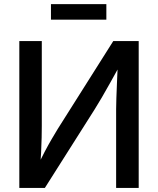

<svg xmlns="http://www.w3.org/2000/svg" viewBox="-20 -931 783 951"><path d="M667 0H555.2V-390.1Q555.2 -410.6 556.4 -445.6Q557.6 -480.5 559.6 -526.9Q561.5 -573.2 564 -627.4L581.1 -620.6Q549.8 -564 526.4 -522Q502.9 -480 484.4 -448.2Q465.8 -416.5 448.7 -389.2L202.1 0H75.7V-727.5H187V-307.1Q187 -284.7 186.3 -249.8Q185.5 -214.8 183.6 -175Q181.6 -135.3 178.7 -98.1L165.5 -106.4Q183.6 -145.5 201.9 -180.4Q220.2 -215.3 237.1 -243.9Q253.9 -272.5 266.1 -292.5L541 -727.5H667ZM506.8 -910.6V-833.5H232.4V-910.6Z"/></svg>

Font: Inter 20pt Medium
Style: Regular
Weight: 500
Version: Version 4.001;git-66647c0bb